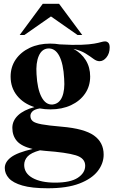

<svg xmlns="http://www.w3.org/2000/svg" viewBox="-20 -752 594 1004"><path d="M243.5 -180Q214.5 -180 188 -185Q161 -180.5 150 -169.8Q139 -159 139 -146Q139 -129 150.8 -118.8Q162.5 -108.5 197.5 -102Q232.5 -95.5 302.5 -89.5Q420.5 -79.5 471.2 -43.5Q522 -7.5 522 56.5Q522 103 490.8 143Q459.5 183 395 207.8Q330.5 232.5 230 232.5Q146.5 232.5 97.2 218.2Q48 204 26.5 180Q5 156 5 126.5Q5 95 37.8 70.2Q70.5 45.5 150.5 27Q92 13 68.2 -14.8Q44.5 -42.5 44.5 -83.5Q44.5 -120.5 74.2 -148.8Q104 -177 160 -192Q103 -210 69.2 -251.8Q35.5 -293.5 35.5 -351.5Q35.5 -402 62.2 -441Q89 -480 135.8 -502Q182.5 -524 242 -524Q268 -524 292 -520Q362 -516 405 -517.8Q448 -519.5 472 -523.8Q496 -528 508.2 -531.8Q520.5 -535.5 529.5 -535.5Q539.5 -535.5 546.5 -528.2Q553.5 -521 553.5 -504Q553.5 -473 537.2 -452.5Q521 -432 500.5 -432Q485 -432 468.8 -444.2Q452.5 -456.5 428 -472Q403.5 -487.5 364 -496.5Q405.5 -474.5 428.5 -437.2Q451.5 -400 451.5 -352Q451.5 -301.5 425 -262.8Q398.5 -224 351.5 -202Q304.5 -180 243.5 -180ZM254.5 -205.5Q289.5 -209 304.8 -245Q320 -281 315.5 -340.5Q311.5 -418.5 289.8 -459.8Q268 -501 231 -498.5Q198.5 -496 182.8 -459.8Q167 -423.5 171 -364Q175 -287 197 -245Q219 -203 254.5 -205.5ZM106.5 110.5Q106.5 154 150.2 178.5Q194 203 268 203Q348.5 203 387 177.5Q425.5 152 425.5 114.5Q425.5 75 376.2 60Q327 45 217 37Q202.5 35.5 189 34Q142.5 46.5 124.5 66Q106.5 85.5 106.5 110.5ZM83 -569 203.5 -732H289L410 -569H385.5L246.5 -666L107.5 -569Z"/></svg>

Font: Newsreader Display SemiBold
Style: Regular
Weight: 600
Designer: Hugues Gentile
Foundry: Production Type
Version: Version 1.001